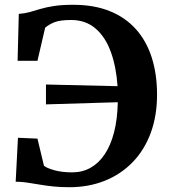

<svg xmlns="http://www.w3.org/2000/svg" viewBox="-20 -771 706 802"><path d="M269 11Q232.5 11 202 7.8Q171.5 4.5 145.2 0Q119 -4.5 94.2 -8.2Q69.5 -12 45.5 -12L55 -195.5L136.5 -192L163.5 -79Q173.5 -69.5 206 -60.2Q238.5 -51 281.5 -51Q324 -51 358.2 -70.2Q392.5 -89.5 417.5 -126.8Q442.5 -164 456.5 -218.5Q470.5 -273 472 -344L172 -335V-418L471 -411Q465.5 -492 442.8 -554.5Q420 -617 378.8 -652.2Q337.5 -687.5 277 -687.5Q230.5 -687.5 207 -678Q183.5 -668.5 168.5 -655L136.5 -517H53.5L58.5 -713Q82.5 -714.5 103.8 -720.5Q125 -726.5 149.2 -733.8Q173.5 -741 206.2 -746Q239 -751 285.5 -751Q372.5 -751 438 -724.8Q503.5 -698.5 547.8 -649Q592 -599.5 614 -530.2Q636 -461 636 -375.5Q636 -287 609.5 -215.5Q583 -144 534 -93.5Q485 -43 417.8 -16Q350.5 11 269 11Z"/></svg>

Font: Merriweather 24pt
Style: Bold
Weight: 700
Designer: Eben Sorkin
Foundry: Eben Sorkin
Version: Version 2.100